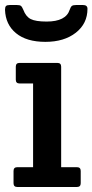

<svg xmlns="http://www.w3.org/2000/svg" viewBox="-38 -746 369 766"><path d="M206 -480V-79H269Q284 -79 284 -64V-15Q284 0 269 0H31Q16 0 16 -15V-64Q16 -79 31 -79H94V-413H40Q25 -413 25 -428V-480Q25 -495 40 -495H191Q206 -495 206 -480ZM148 -660Q225 -660 240 -707Q244 -719 249 -722.5Q254 -726 266 -726H293Q311 -726 311 -711Q311 -652 264.5 -615.5Q218 -579 143 -579Q68 -579 26 -613.5Q-16 -648 -18 -707Q-18 -718 -14 -722Q-10 -726 1 -726H29Q41 -726 45.5 -722.5Q50 -719 55 -707Q65 -680 84.5 -670Q104 -660 148 -660Z"/></svg>

Font: Crete Round
Style: Regular
Weight: 400
Designer: Veronika Burian
Foundry: TypeTogether
Version: Version 1.001